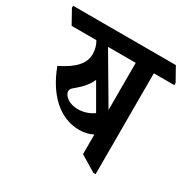

<svg xmlns="http://www.w3.org/2000/svg" viewBox="-194 -758 887 900"><g transform="rotate(30 249.5 -308.5)"><path d="M266 -134C293 -134 318 -140 339 -151V-45L425 7H437V-539H548V-551L507 -624H-49V-613L-8 -539H126C137 -520 144 -499 144 -473C144 -422 106 -381 28 -343C74 -218 158 -134 266 -134ZM189 -539H339V-284ZM153 -232C140 -241 131 -254 131 -267C131 -276 136 -283 148 -292C184 -322 206 -348 218 -377L296 -242C270 -224 241 -215 212 -215C188 -215 168 -221 153 -232Z"/></g></svg>

Font: Noto Serif Devanagari Condensed SemiBold
Style: Regular
Weight: 600
Width: 3
Designer: Universal Thirst, Indian Type Foundry and the Monotype Design Team
Foundry: Monotype Imaging Inc.
Version: Version 2.004